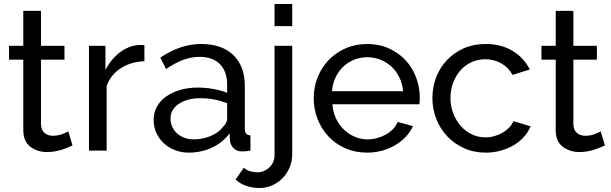

<svg xmlns="http://www.w3.org/2000/svg" viewBox="-20 -750 3043 956"><path d="M341 -26Q333 -22 320 -16.5Q307 -11 290.5 -5.5Q274 0 254.5 3.5Q235 7 214 7Q166 7 131 -19.5Q96 -46 96 -102V-453H25V-522H96V-696H184V-522H301V-453H184V-129Q186 -100 203 -87Q220 -74 243 -74Q269 -74 290.5 -82.5Q312 -91 320 -96Z M699 -445Q633 -443 582.5 -411Q532 -379 511 -322V0H423V-522H505V-401Q532 -455 576 -488.5Q620 -522 670 -526Q680 -526 687 -526Q694 -526 699 -525Z M920 10Q883 10 851 -2.5Q819 -15 795.5 -37Q772 -59 758.5 -88.5Q745 -118 745 -153Q745 -189 761 -218.5Q777 -248 806.5 -269Q836 -290 876.5 -302Q917 -314 965 -314Q1003 -314 1042 -307Q1081 -300 1111 -288V-330Q1111 -394 1075 -430.5Q1039 -467 973 -467Q894 -467 807 -406L778 -463Q879 -531 981 -531Q1084 -531 1141.5 -476Q1199 -421 1199 -321V-108Q1199 -77 1227 -76V0Q1213 2 1204 3Q1195 4 1185 4Q1159 4 1143.5 -11.5Q1128 -27 1125 -49L1123 -86Q1088 -39 1034.5 -14.5Q981 10 920 10ZM943 -56Q990 -56 1030.5 -73.5Q1071 -91 1092 -120Q1111 -139 1111 -159V-236Q1047 -261 978 -261Q912 -261 870.5 -233Q829 -205 829 -160Q829 -138 837.5 -119Q846 -100 861.5 -86Q877 -72 898 -64Q919 -56 943 -56Z M1273 186Q1238 186 1207.5 176Q1177 166 1153 144L1194 85Q1208 98 1226.5 103Q1245 108 1263 108Q1279 108 1294 101.5Q1309 95 1321 84Q1333 73 1340 57Q1347 41 1347 23V-522H1435V17Q1435 54 1421.5 85Q1408 116 1385.5 138.5Q1363 161 1334 173.5Q1305 186 1273 186ZM1347 -620V-730H1435V-620Z M1808 10Q1749 10 1700 -11.5Q1651 -33 1616 -70Q1581 -107 1561.5 -156.5Q1542 -206 1542 -261Q1542 -316 1561.5 -365Q1581 -414 1616.5 -451Q1652 -488 1701 -509.5Q1750 -531 1809 -531Q1868 -531 1916.5 -509Q1965 -487 1999 -450.5Q2033 -414 2051.5 -365.5Q2070 -317 2070 -265Q2070 -254 2069.5 -245Q2069 -236 2068 -231H1635Q1638 -192 1653 -160Q1668 -128 1692 -105Q1716 -82 1746.5 -69Q1777 -56 1811 -56Q1835 -56 1858 -62.5Q1881 -69 1901 -80Q1921 -91 1936.5 -107Q1952 -123 1960 -143L2036 -122Q2023 -93 2000.5 -69Q1978 -45 1948.5 -27.5Q1919 -10 1883 0Q1847 10 1808 10ZM1987 -296Q1984 -333 1968.5 -364.5Q1953 -396 1929.5 -418Q1906 -440 1875 -452.5Q1844 -465 1809 -465Q1774 -465 1743 -452.5Q1712 -440 1688.5 -417.5Q1665 -395 1650.5 -364Q1636 -333 1633 -296Z M2133 -262Q2133 -317 2152 -366Q2171 -415 2206 -451.5Q2241 -488 2289.5 -509.5Q2338 -531 2398 -531Q2476 -531 2532.5 -496.5Q2589 -462 2618 -404L2532 -377Q2512 -414 2476 -434.5Q2440 -455 2396 -455Q2360 -455 2328 -440.5Q2296 -426 2273 -400Q2250 -374 2236.5 -339Q2223 -304 2223 -262Q2223 -221 2237 -185Q2251 -149 2274.5 -122.5Q2298 -96 2329.5 -81Q2361 -66 2397 -66Q2420 -66 2442.5 -72.5Q2465 -79 2483.5 -90Q2502 -101 2516 -115.5Q2530 -130 2536 -147L2622 -121Q2610 -92 2588.5 -68Q2567 -44 2538 -27Q2509 -10 2473.5 0Q2438 10 2399 10Q2340 10 2291 -12Q2242 -34 2207 -71Q2172 -108 2152.5 -157.5Q2133 -207 2133 -262Z M2992 -26Q2984 -22 2971 -16.5Q2958 -11 2941.5 -5.5Q2925 0 2905.5 3.5Q2886 7 2865 7Q2817 7 2782 -19.5Q2747 -46 2747 -102V-453H2676V-522H2747V-696H2835V-522H2952V-453H2835V-129Q2837 -100 2854 -87Q2871 -74 2894 -74Q2920 -74 2941.5 -82.5Q2963 -91 2971 -96Z"/></svg>

Font: PTCRaleway Medium
Style: Regular
Weight: 500
Designer: Matt McInerney, Pablo Impallari, Rodrigo Fuenzalida
Foundry: Matt McInerney, Pablo Impallari, Rodrigo Fuenzalida
Version: Version 3.000g; ttfautohint (v1.5) -l 8 -r 28 -G 28 -x 14 -D